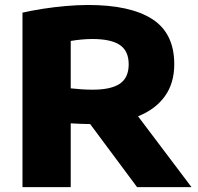

<svg xmlns="http://www.w3.org/2000/svg" viewBox="-20 -770 814 790"><path d="M72.5 0V-718Q110 -726.5 156.2 -733.8Q202.5 -741 250.8 -745.2Q299 -749.5 342.5 -749.5Q516.5 -749.5 606.8 -691.2Q697 -633 697 -505.5Q697 -427.5 658.2 -373.8Q619.5 -320 548 -291.5L768 0H544L351 -259.5Q331 -259.5 311.5 -260.5Q292 -261.5 271 -262.5V0ZM362 -401Q436.5 -401 473 -425.5Q509.5 -450 509.5 -505.5Q509.5 -560.5 473 -585Q436.5 -609.5 360.5 -609.5Q337 -609.5 314 -607.2Q291 -605 271 -601.5V-406.5Q293.5 -404 316 -402.5Q338.5 -401 362 -401Z"/></svg>

Font: Encode Sans Expanded ExtraBold
Style: Regular
Weight: 800
Width: 7
Designer: Multiple Designers
Foundry: Impallari Type
Version: Version 3.000; ttfautohint (v1.8.3) -l 8 -r 50 -G 200 -x 14 